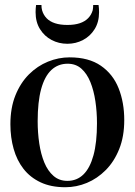

<svg xmlns="http://www.w3.org/2000/svg" viewBox="-20 -754 550 785"><path d="M22.5 -246Q22.5 -313 43 -364Q63.5 -415 98.2 -449.8Q133 -484.5 176.2 -502Q219.5 -519.5 264.5 -519.5Q343 -519.5 392.5 -485.2Q442 -451 465 -393Q488 -335 488 -263Q488 -196 467.5 -144.8Q447 -93.5 412.5 -58.8Q378 -24 335.2 -6.2Q292.5 11.5 247 11.5Q188.5 11.5 146 -8.5Q103.5 -28.5 76.2 -63.5Q49 -98.5 35.8 -145.2Q22.5 -192 22.5 -246ZM255.5 -14.5Q294.5 -14.5 321.2 -40.8Q348 -67 362.2 -119.2Q376.5 -171.5 376.5 -250Q376.5 -296.5 370 -340.2Q363.5 -384 349.5 -418.5Q335.5 -453 312.8 -473.2Q290 -493.5 256.5 -493.5Q217.5 -493.5 190 -467.8Q162.5 -442 148.2 -389.8Q134 -337.5 134 -258.5Q134 -211.5 140.5 -167.8Q147 -124 161.2 -89.5Q175.5 -55 198.8 -34.8Q222 -14.5 255.5 -14.5ZM255.5 -575Q220.5 -575 191 -590.5Q161.5 -606 143.5 -635Q125.5 -664 125.5 -704Q125.5 -713 126 -719.2Q126.5 -725.5 127.5 -733.5H149.5Q149.5 -728 150 -722.5Q150.5 -717 152 -712Q157.5 -693 170.5 -679.5Q183.5 -666 204.8 -659Q226 -652 255.5 -652Q285 -652 306 -659Q327 -666 340.2 -679.5Q353.5 -693 359 -712Q360 -717 360.5 -722.5Q361 -728 361 -733.5H383Q384 -725.5 384.5 -719.2Q385 -713 385 -704Q385 -664 367 -635Q349 -606 319.5 -590.5Q290 -575 255.5 -575Z"/></svg>

Font: Merriweather 144pt
Style: Regular
Weight: 400
Version: Version 2.100